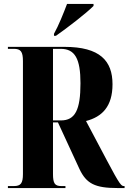

<svg xmlns="http://www.w3.org/2000/svg" viewBox="-20 -951 650 971"><path d="M253 -770H263C319 -809 419 -886 453 -921V-931H319C302 -886 277 -823 253 -780ZM20 0H311V-10H290C257 -10 248 -24 248 -71V-332H273L382 -96C417 -22 461 0 574 0H610V-10H607C594 -10 587 -14 521 -139L415 -339C496 -360 549 -412 549 -525C549 -643 486 -714 306 -714H20V-704H50C85 -704 96 -690 96 -642V-71C96 -24 85 -10 50 -10H20ZM248 -342V-704H287C359 -704 387 -654 387 -530C387 -395 360 -342 288 -342Z"/></svg>

Font: Noto Serif Display Condensed Extra
Style: Regular
Weight: 800
Width: 3
Designer: Monotype Design Team
Foundry: Monotype Imaging Inc.
Version: Version 1.900